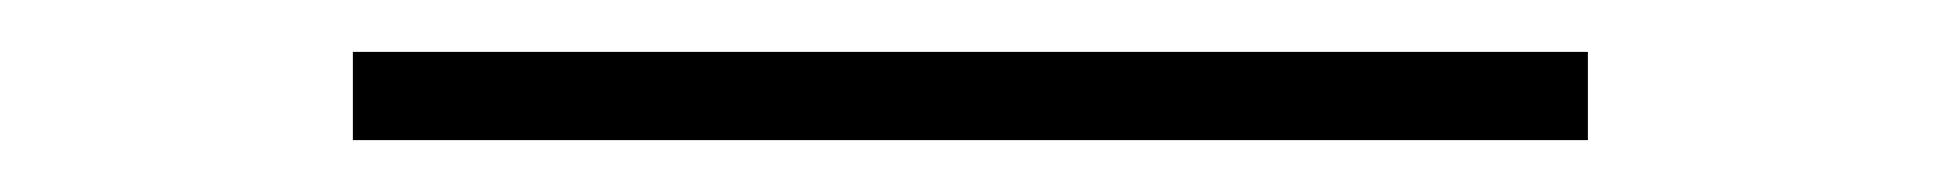

<svg xmlns="http://www.w3.org/2000/svg" viewBox="-20 -54 748 74"><path d="M116 -34H592V0H116Z"/></svg>

Font: Be Vietnam Thin
Style: Regular
Weight: 100
Designer: Gabriel Lam
Foundry: TypeRant
Version: Version 4.000